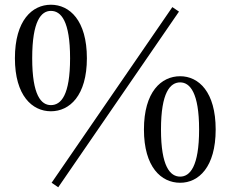

<svg xmlns="http://www.w3.org/2000/svg" viewBox="-20 -762 976 811"><path d="M195 -292C274 -292 347 -358 347 -516C347 -676 274 -742 195 -742C116 -742 43 -676 43 -516C43 -358 116 -292 195 -292ZM195 -318C154 -318 116 -359 116 -516C116 -674 154 -716 195 -716C238 -716 276 -673 276 -516C276 -360 238 -318 195 -318ZM741 10C819 10 891 -56 891 -215C891 -374 819 -440 741 -440C661 -440 588 -374 588 -215C588 -56 661 10 741 10ZM741 -16C699 -16 660 -58 660 -215C660 -372 699 -414 741 -414C782 -414 821 -371 821 -215C821 -58 782 -16 741 -16ZM226 29 736 -713 708 -732 198 10Z"/></svg>

Font: Noto Serif KR Medium
Style: Regular
Weight: 500
Designer: Ryoko NISHIZUKA 西塚涼子 (kana & ideographs); Frank Grießhammer (Latin, Greek & Cyrillic); Wenlong ZHANG 张文龙 (bopomofo); San
Foundry: Adobe
Version: Version 2.001;hotconv 1.1.0;makeotfexe 2.6.0